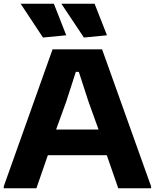

<svg xmlns="http://www.w3.org/2000/svg" viewBox="-20 -1003 825 1023"><path d="M0 -10 260 -740H524L785 -10V0H610L549 -176H235L174 0H0ZM505 -313 451 -463 400 -620H384L333 -462L279 -313ZM209 -803 90 -983H267L333 -815ZM427 -803 307 -983H484L550 -815Z"/></svg>

Font: Encode Sans Wide
Style: Bold
Weight: 700
Designer: Pablo Impallari, Andres Torresi
Foundry: Pablo Impallari, Andres Torresi
Version: Version 1.000; ttfautohint (v1.00) -l 8 -r 50 -G 200 -x 14 -